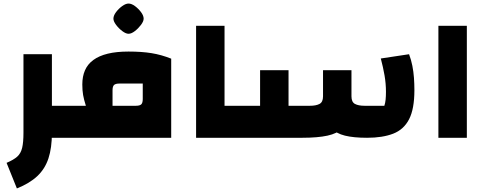

<svg xmlns="http://www.w3.org/2000/svg" viewBox="-20 -775 2716 1080"><path d="M271 0V-180H340V0ZM75 285 17 141Q57 124 77 106Q97 88 104.5 57Q112 26 112 -28V-470H272V-28Q272 57 252.5 116Q233 175 190 215.5Q147 256 75 285ZM340 0V-180Q349 -180 354.5 -155Q360 -130 360 -90Q360 -48 354.5 -24Q349 0 340 0Z M340 0V-180H463Q452 -215 447.5 -240.5Q443 -266 443 -300Q443 -345 458 -379.5Q473 -414 505 -437.5Q537 -461 586 -473Q635 -485 703 -485Q777 -485 832.5 -476Q888 -467 943 -445V0ZM613 -180H744Q766 -180 774.5 -188Q783 -196 783 -218V-305H652Q630 -305 621.5 -297Q613 -289 613 -267ZM340 0Q331 0 325.5 -24Q320 -48 320 -90Q320 -130 325.5 -155Q331 -180 340 -180ZM703 -585Q688 -585 668 -600Q648 -615 633 -635Q618 -655 618 -670Q618 -687 632.5 -706.5Q647 -726 667 -740.5Q687 -755 703 -755Q720 -755 739.5 -740.5Q759 -726 773.5 -706.5Q788 -687 788 -670Q788 -655 773 -635Q758 -615 738.5 -600Q719 -585 703 -585Z M1083 0V-630H1243V-180H1313V0ZM1313 0V-180Q1322 -180 1327.5 -155Q1333 -130 1333 -90Q1333 -48 1327.5 -24Q1322 0 1313 0Z M2045 0Q1969 0 1920.5 -12Q1872 -24 1845 -52.5Q1818 -81 1807.5 -131.5Q1797 -182 1797 -258V-380H1957V-233Q1957 -201 1976.5 -190.5Q1996 -180 2031 -180H2142Q2147 -195 2149 -214Q2151 -233 2151 -258Q2151 -305 2143 -351Q2135 -397 2122 -446L2281 -470Q2293 -438 2299.5 -405Q2306 -372 2308.5 -337.5Q2311 -303 2311 -268Q2311 -162 2281 -104Q2251 -46 2191.5 -23Q2132 0 2045 0ZM1313 0V-180H1443V-380H1603V0ZM1603 0V-180H1723Q1758 -180 1777.5 -190.5Q1797 -201 1797 -233V-380H1957V-258Q1957 -182 1946 -131.5Q1935 -81 1906 -52.5Q1877 -24 1822 -12Q1767 0 1679 0ZM1313 0Q1304 0 1298.5 -24Q1293 -48 1293 -90Q1293 -130 1298.5 -155Q1304 -180 1313 -180Z M2446 0V-630H2606V0Z"/></svg>

Font: Changa ExtraBold
Style: Regular
Weight: 800
Designer: Eduardo Rodriguez Tunni
Foundry: Eduardo Rodriguez Tunni
Version: Version 3.002; ttfautohint (v1.8.2)